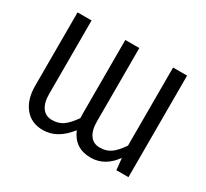

<svg xmlns="http://www.w3.org/2000/svg" viewBox="-140 -903 1213 1128"><g transform="rotate(30 466.5 -338.5)"><path d="M738 -689H833V0H751L743 -79Q678 12 582 12Q474 12 432 -87Q356 12 258 12Q179 12 134.5 -43.5Q90 -99 90 -189V-689H185V-191Q185 -131 208.5 -98.5Q232 -66 275 -66Q318 -66 348.5 -87Q379 -108 415 -159Q414 -169 414 -189V-689H509V-191Q509 -131 532.5 -98.5Q556 -66 599 -66Q642 -66 672.5 -87Q703 -108 738 -159Z"/></g></svg>

Font: Fira Sans
Style: Regular
Weight: 400
Designer: Carrois Corporate & Edenspiekermann AG
Foundry: Carrois Corporate GbR & Edenspiekermann AG
Version: Version 4.106;PS 004.106;hotconv 1.0.70;makeotf.lib2.5.58329